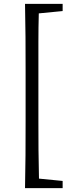

<svg xmlns="http://www.w3.org/2000/svg" viewBox="-20 -797 381 990"><path d="M303 -740 180 -728Q178 -655 178 -581Q178 -507 178 -433V-172Q178 -98 178.5 -24Q179 50 181 124L303 136V173H109Q111 89 111.5 2.5Q112 -84 112 -172V-433Q112 -518 111.5 -605Q111 -692 109 -777H303Z"/></svg>

Font: Shippori Mincho TTF
Style: Regular
Weight: 400
Version: Version 2.100